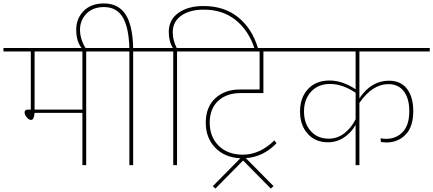

<svg xmlns="http://www.w3.org/2000/svg" viewBox="-32 -960 2518 1116"><path d="M606 -681V-661H469V0H447V-304H169Q166 -263 148 -263Q136 -263 123.5 -278Q111 -293 111 -306Q111 -323 130 -323H147V-661H-12V-681ZM447 -323V-661H169V-323Z M878 -681V-661H742V0H720V-661H584V-681H720Q716 -805 680 -862Q644 -919 572 -919Q508 -919 470.5 -880.5Q433 -842 433 -786Q433 -757 443.5 -726.5Q454 -696 467 -679L447 -675Q411 -715 411 -787Q411 -852 454 -896Q497 -940 572 -940Q655 -940 697 -877.5Q739 -815 742 -681Z M1151 -925Q1272 -925 1353 -859Q1434 -793 1467 -681L1448 -676Q1414 -782 1338.5 -843Q1263 -904 1152 -904Q1071 -904 1021.5 -869Q972 -834 972 -772Q972 -727 995 -681H1091V-661H997V0H975V-661H854V-681H973Q949 -719 949 -775Q949 -845 1005 -885Q1061 -925 1151 -925Z M1367 -419Q1285 -419 1236 -373.5Q1187 -328 1187 -247Q1187 -164 1239.5 -112.5Q1292 -61 1380 -61Q1478 -61 1563 -144L1575 -127Q1497 -47 1397 -41L1558 122L1542 136L1381 -27L1220 136L1205 122L1365 -40Q1273 -45 1218.5 -102Q1164 -159 1164 -247Q1164 -337 1219 -388.5Q1274 -440 1364 -440H1477V-661H1075V-681H1641V-661H1499V-419Z M2057 -661V-388Q2125 -491 2229 -491Q2297 -491 2333.5 -444Q2370 -397 2370 -314Q2370 -224 2326 -178Q2282 -132 2214 -132Q2199 -132 2182 -135L2180 -156Q2197 -153 2212 -153Q2271 -153 2309 -193Q2347 -233 2347 -314Q2347 -387 2315.5 -429Q2284 -471 2225 -471Q2133 -471 2057 -362V0H2035V-234Q2009 -188 1967 -160.5Q1925 -133 1874 -133Q1801 -133 1756.5 -182.5Q1712 -232 1712 -312Q1712 -392 1758 -442Q1804 -492 1883 -492Q1959 -492 2035 -441V-661H1617V-681H2466V-661ZM1878 -154Q1930 -154 1970.5 -186Q2011 -218 2035 -267V-421Q1958 -472 1887 -472Q1817 -472 1776 -427Q1735 -382 1735 -312Q1735 -242 1774.5 -198Q1814 -154 1878 -154Z"/></svg>

Font: FiraGO Thin
Style: Regular
Weight: 100
Designer: bBox Type
Foundry: bBox Type GmbH
Version: Version 1.001;PS 001.001;hotconv 1.0.88;makeotf.lib2.5.64775